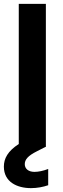

<svg xmlns="http://www.w3.org/2000/svg" viewBox="-28 -759 326 992"><path d="M69 -739V-15C12 22 -8 60 -8 102C-8 181 60 213 132 213C164 213 195 207 221 198V114C195 124 170 129 150 129C119 129 100 113 100 89C100 66 116 46 162 23L207 0H209V-739Z"/></svg>

Font: Malmofest SemiBold
Style: Regular
Weight: 600
Designer: Jonny Pinhorn (Poppins), Kolossal
Version: Version 1.004;Glyphs 3.1.2 (3151)